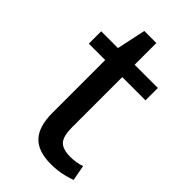

<svg xmlns="http://www.w3.org/2000/svg" viewBox="-211 -737 812 812"><g transform="rotate(45 195.0 -331.0)"><path d="M264 8Q187 8 151 -30.5Q115 -69 115 -150V-529L145 -670H217V-164Q217 -113 235.5 -92.5Q254 -72 300 -72Q316 -72 333 -74.5Q350 -77 366 -83L379 -13Q363 -7 343.5 -2Q324 3 304 5.5Q284 8 264 8ZM17 -540H356V-466H17Z"/></g></svg>

Font: Pathway Extreme 28pt Medium
Style: Regular
Weight: 500
Designer: Eduardo Rodriguez Tunni
Foundry: Eduardo Rodriguez Tunni
Version: Version 1.001;gftools[0.9.26]